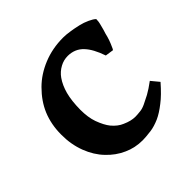

<svg xmlns="http://www.w3.org/2000/svg" viewBox="-133 -587 721 721"><g transform="rotate(-45 227.5 -227.0)"><path d="M436 -92.8Q402.8 -54.7 377 -35.2Q349.1 -13.2 326.2 -2.9Q300.3 8.3 279.8 11.2Q250 15.1 233.9 15.1Q192.9 15.1 158.2 -1Q122.1 -17.1 94.2 -46.9Q65.4 -76.7 48.8 -120.1Q31.7 -165 32.2 -216.8Q32.2 -270 50.8 -314.9Q68.8 -357.9 106 -395Q140.1 -429.2 189 -449.2Q237.8 -469.2 294.9 -469.2Q311 -469.2 332 -465.8Q346.2 -463.9 372.1 -458Q389.2 -454.1 407.2 -445.8Q424.3 -438 432.1 -430.2Q432.1 -424.3 431.2 -417.2Q430.2 -410.2 425.8 -394Q422.9 -381.8 418 -367.2Q417 -363.3 414.6 -353.8Q412.1 -344.2 410.2 -339.8Q404.3 -323.7 400.9 -316.9Q397 -307.1 394 -303.2L360.8 -308.1Q343.8 -357.9 320.8 -381.8Q296.9 -407.7 258.8 -408.2Q236.8 -408.2 217.8 -397.9Q196.8 -386.7 183.1 -367.2Q167 -344.2 158.2 -312Q149.4 -278.8 148.9 -231.9Q148.9 -190.9 159.2 -162.1Q171.4 -128.9 186 -110.8Q205.1 -87.9 227.1 -79.1Q253.9 -66.9 276.9 -66.9Q286.6 -66.9 303.2 -68.8Q315.4 -69.8 331.1 -77.1Q339.8 -81.1 365.2 -94.2Q384.8 -105 410.2 -124Z"/></g></svg>

Font: Gentium Basic
Style: Bold
Weight: 700
Designer: J. Victor Gaultney and Annie Olsen
Foundry: SIL International
Version: Version 1.100